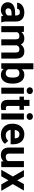

<svg xmlns="http://www.w3.org/2000/svg" viewBox="1821 -2611 800 4482"><g transform="rotate(90 2221.0 -370.0)"><path d="M360.4 0Q350.6 -19 346.2 -47.4Q294.9 9.8 212.9 9.8Q135.3 9.8 84.2 -35.2Q33.2 -80.1 33.2 -148.4Q33.2 -232.4 95.5 -277.3Q157.7 -322.3 275.4 -322.8H340.3V-353Q340.3 -389.6 321.5 -411.6Q302.7 -433.6 262.2 -433.6Q226.6 -433.6 206.3 -416.5Q186 -399.4 186 -369.6H44.9Q44.9 -415.5 73.2 -454.6Q101.6 -493.7 153.3 -515.9Q205.1 -538.1 269.5 -538.1Q367.2 -538.1 424.6 -489Q481.9 -439.9 481.9 -351.1V-122.1Q482.4 -46.9 502.9 -8.3V0ZM243.7 -98.1Q274.9 -98.1 301.3 -112.1Q327.6 -126 340.3 -149.4V-240.2H287.6Q181.6 -240.2 174.8 -167L174.3 -158.7Q174.3 -132.3 192.9 -115.2Q211.4 -98.1 243.7 -98.1Z M722.7 -528.3 727.1 -469.2Q783.2 -538.1 878.9 -538.1Q981 -538.1 1019 -457.5Q1074.7 -538.1 1177.7 -538.1Q1263.7 -538.1 1305.7 -488Q1347.7 -438 1347.7 -337.4V0H1206.1V-336.9Q1206.1 -381.8 1188.5 -402.6Q1170.9 -423.3 1126.5 -423.3Q1063 -423.3 1038.6 -362.8L1039.1 0H897.9V-336.4Q897.9 -382.3 879.9 -402.8Q861.8 -423.3 818.4 -423.3Q758.3 -423.3 731.4 -373.5V0H590.3V-528.3Z M1932.1 -259.3Q1932.1 -132.3 1877.9 -61.3Q1823.7 9.8 1726.6 9.8Q1640.6 9.8 1589.4 -56.2L1583 0H1456.1V-750H1597.2V-481Q1646 -538.1 1725.6 -538.1Q1822.3 -538.1 1877.2 -467Q1932.1 -396 1932.1 -267.1ZM1791 -269.5Q1791 -349.6 1765.6 -386.5Q1740.2 -423.3 1689.9 -423.3Q1622.6 -423.3 1597.2 -368.2V-159.7Q1623 -104 1690.9 -104Q1759.3 -104 1780.8 -171.4Q1791 -203.6 1791 -269.5Z M2168 0H2026.4V-528.3H2168ZM2018.1 -665Q2018.1 -696.8 2039.3 -717.3Q2060.5 -737.8 2097.2 -737.8Q2133.3 -737.8 2154.8 -717.3Q2176.3 -696.8 2176.3 -665Q2176.3 -632.8 2154.5 -612.3Q2132.8 -591.8 2097.2 -591.8Q2061.5 -591.8 2039.8 -612.3Q2018.1 -632.8 2018.1 -665Z M2453.1 -658.2V-528.3H2543.5V-424.8H2453.1V-161.1Q2453.1 -131.8 2464.4 -119.1Q2475.6 -106.4 2507.3 -106.4Q2530.8 -106.4 2548.8 -109.9V-2.9Q2507.3 9.8 2463.4 9.8Q2314.9 9.8 2312 -140.1V-424.8H2234.9V-528.3H2312V-658.2Z M2771 0H2629.4V-528.3H2771ZM2621.1 -665Q2621.1 -696.8 2642.3 -717.3Q2663.6 -737.8 2700.2 -737.8Q2736.3 -737.8 2757.8 -717.3Q2779.3 -696.8 2779.3 -665Q2779.3 -632.8 2757.6 -612.3Q2735.8 -591.8 2700.2 -591.8Q2664.6 -591.8 2642.8 -612.3Q2621.1 -632.8 2621.1 -665Z M3130.4 9.8Q3014.2 9.8 2941.2 -61.5Q2868.2 -132.8 2868.2 -251.5V-265.1Q2868.2 -344.7 2898.9 -407.5Q2929.7 -470.2 2986.1 -504.2Q3042.5 -538.1 3114.7 -538.1Q3223.1 -538.1 3285.4 -469.7Q3347.7 -401.4 3347.7 -275.9V-218.3H3011.2Q3018.1 -166.5 3052.5 -135.3Q3086.9 -104 3139.6 -104Q3221.2 -104 3267.1 -163.1L3336.4 -85.4Q3304.7 -40.5 3250.5 -15.4Q3196.3 9.8 3130.4 9.8ZM3114.3 -423.8Q3072.3 -423.8 3046.1 -395.5Q3020 -367.2 3012.7 -314.5H3209V-325.7Q3208 -372.6 3183.6 -398.2Q3159.2 -423.8 3114.3 -423.8Z M3744.1 -53.7Q3691.9 9.8 3599.6 9.8Q3514.6 9.8 3470 -39.1Q3425.3 -87.9 3424.3 -182.1V-528.3H3565.4V-187Q3565.4 -104.5 3640.6 -104.5Q3712.4 -104.5 3739.3 -154.3V-528.3H3880.9V0H3748Z M4188.5 -370.6 4277.3 -528.3H4428.2L4277.8 -269.5L4434.6 0H4283.2L4189 -166L4095.2 0H3943.4L4100.1 -269.5L3950.2 -528.3H4101.6Z"/></g></svg>

Font: TypoPRO Roboto
Style: Bold
Weight: 700
Designer: Google
Version: Version 2.136; 2016